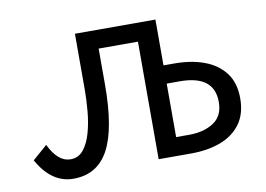

<svg xmlns="http://www.w3.org/2000/svg" viewBox="-68 -670 1137 820"><g transform="rotate(-10 500.0 -260.5)"><path d="M189 43.9Q94.2 43.9 34.7 -63L98.6 -118.7Q136.2 -40 190.9 -40Q225.6 -40 247.3 -67.1Q269 -94.2 281 -137.2Q293 -180.2 297.4 -229.7Q301.8 -279.3 301.8 -323.7V-564.9H650.9V-366.2H697.3Q771 -366.2 827.6 -345.2Q884.3 -324.2 916.7 -281.2Q949.2 -238.3 949.2 -171.4Q949.2 -104 917.5 -60.5Q885.7 -17.1 830.1 3.9Q774.4 24.9 702.1 24.9H561V-484.9H390.6V-329.6Q390.6 -137.2 341.6 -46.6Q292.5 43.9 189 43.9ZM650.9 -55.2H708Q771.5 -55.2 814 -83Q856.4 -110.8 856.4 -171.4Q856.4 -287.1 708 -287.1H650.9Z"/></g></svg>

Font: BIZ UDPGothic
Style: Regular
Weight: 400
Designer: TypeBank Co., Ltd.
Foundry: Morisawa Inc.
Version: Version 1.051